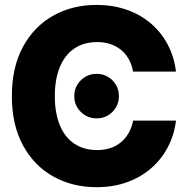

<svg xmlns="http://www.w3.org/2000/svg" viewBox="-20 -759 771 790"><path d="M377 11.2Q277.8 11.2 199 -33Q120.1 -77.1 74.5 -161.1Q28.8 -245.1 28.8 -363.3Q28.8 -482.4 74.5 -566.4Q120.1 -650.4 199 -694.6Q277.8 -738.8 377 -738.8Q443.4 -738.8 499.5 -719.5Q555.7 -700.2 598.6 -664.3Q641.6 -628.4 668.9 -577.9Q696.3 -527.3 704.1 -464.4H527.3Q522.5 -493.2 509.8 -515.6Q497.1 -538.1 478 -553.7Q459 -569.3 434.3 -577.6Q409.7 -585.9 380.4 -585.9Q324.7 -585.9 285.6 -559.3Q246.6 -532.7 226.1 -482.9Q205.6 -433.1 205.6 -363.3Q205.6 -293.5 226.1 -243.9Q246.6 -194.3 285.6 -168Q324.7 -141.6 379.9 -141.6Q409.7 -141.6 434.1 -149.7Q458.5 -157.7 477.5 -173.6Q496.6 -189.5 509.3 -211.7Q522 -233.9 527.8 -262.7H704.1Q696.8 -203.1 670.4 -153.1Q644 -103 601.3 -66.2Q558.6 -29.3 502 -9Q445.3 11.2 377 11.2ZM377.4 -272Q339.4 -272 312.5 -298.6Q285.6 -325.2 285.6 -363.8Q285.6 -401.9 312.5 -428.5Q339.4 -455.1 377.4 -455.1Q416 -455.1 442.6 -428.5Q469.2 -401.9 469.2 -363.8Q469.2 -325.2 442.6 -298.6Q416 -272 377.4 -272Z"/></svg>

Font: Inter 28pt ExtraBold
Style: Regular
Weight: 800
Designer: Rasmus Andersson
Foundry: rsms
Version: Version 4.001;git-66647c0bb